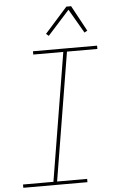

<svg xmlns="http://www.w3.org/2000/svg" viewBox="-63 -1003 625 1044"><g transform="rotate(-5 250.0 -480.5)"><path d="M371 0H21V-18H187L302 -717H138V-735H488V-717H322L207 -18H371ZM231 -811 217 -823 340 -961H366L442 -821L426 -812L350 -943Z"/></g></svg>

Font: Iosevka Term Curly Thin
Style: Italic
Weight: 100
Italic angle: -9°
Designer: Belleve Invis
Foundry: Belleve Invis
Version: Version 32.3.0